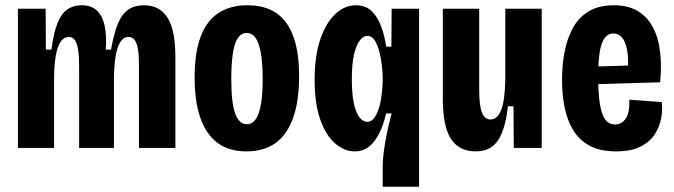

<svg xmlns="http://www.w3.org/2000/svg" viewBox="-20 -561 2557 728"><path d="M48 0V-339V-528H153L154 -373H175Q183 -435 197.5 -472Q212 -509 235 -525Q258 -541 289 -541Q326 -541 347 -521.5Q368 -502 376.5 -464.5Q385 -427 381 -373H401Q412 -436 427.5 -472.5Q443 -509 467 -525Q491 -541 525 -541Q556 -541 578.5 -529Q601 -517 616 -492.5Q631 -468 638 -431Q645 -394 645 -342V0H507V-312Q507 -350 503 -374Q499 -398 490.5 -409.5Q482 -421 467 -421Q449 -421 437 -403Q425 -385 419 -351.5Q413 -318 412 -269V0H280V-311Q280 -349 276 -373.5Q272 -398 263.5 -409.5Q255 -421 241 -421Q223 -421 210.5 -403.5Q198 -386 192 -352.5Q186 -319 185 -268V0Z M915 13Q848 13 804.5 -19.5Q761 -52 739.5 -114.5Q718 -177 718 -267Q718 -362 741 -422.5Q764 -483 809 -512Q854 -541 918 -541Q984 -541 1027 -512Q1070 -483 1092 -423.5Q1114 -364 1114 -272Q1114 -175 1090.5 -111.5Q1067 -48 1023 -17.5Q979 13 915 13ZM916 -90Q936 -90 949 -108Q962 -126 969 -164Q976 -202 976 -260Q976 -322 969 -360.5Q962 -399 949 -417.5Q936 -436 915 -436Q896 -436 883 -418.5Q870 -401 863.5 -362Q857 -323 857 -260Q857 -172 871.5 -131Q886 -90 916 -90Z M1431 147V71Q1431 47 1435 15.5Q1439 -16 1446.5 -53.5Q1454 -91 1465 -131H1444Q1434 -87 1417.5 -54.5Q1401 -22 1378.5 -4.5Q1356 13 1325 13Q1286 13 1251 -17Q1216 -47 1194.5 -107Q1173 -167 1173 -258Q1173 -349 1194.5 -412Q1216 -475 1251.5 -508Q1287 -541 1329 -541Q1367 -541 1390 -518Q1413 -495 1426 -459Q1439 -423 1444 -384H1464L1465 -528H1569V-251V147ZM1372 -99Q1387 -99 1397 -111.5Q1407 -124 1414 -143Q1421 -162 1424.5 -184Q1428 -206 1429.5 -224.5Q1431 -243 1431 -253V-268Q1431 -286 1428 -312.5Q1425 -339 1418.5 -364.5Q1412 -390 1401 -407.5Q1390 -425 1373 -425Q1358 -425 1344.5 -408Q1331 -391 1322.5 -355Q1314 -319 1314 -261Q1314 -204 1322 -168Q1330 -132 1343.5 -115.5Q1357 -99 1372 -99Z M1784 13Q1720 13 1689.5 -35Q1659 -83 1659 -187V-528H1797V-221Q1797 -162 1807 -135Q1817 -108 1840 -108Q1853 -108 1863.5 -117.5Q1874 -127 1881 -146Q1888 -165 1891.5 -193Q1895 -221 1896 -258V-528H2034V-221V0H1928L1927 -158H1906Q1899 -96 1883.5 -58Q1868 -20 1843.5 -3.5Q1819 13 1784 13Z M2316 13Q2256 13 2216.5 -8Q2177 -29 2154 -66.5Q2131 -104 2121 -153Q2111 -202 2111 -258Q2111 -310 2120 -360.5Q2129 -411 2150.5 -452Q2172 -493 2210.5 -517Q2249 -541 2307 -541Q2362 -541 2398.5 -519Q2435 -497 2456 -457Q2477 -417 2483 -363.5Q2489 -310 2483 -249L2215 -241V-308L2377 -313L2360 -284Q2364 -340 2357.5 -372.5Q2351 -405 2338 -419.5Q2325 -434 2306 -434Q2285 -434 2272 -416Q2259 -398 2253.5 -361Q2248 -324 2248 -268Q2248 -180 2262 -134.5Q2276 -89 2312 -89Q2325 -89 2335.5 -95Q2346 -101 2353.5 -113Q2361 -125 2364 -142.5Q2367 -160 2366 -183L2489 -174Q2493 -146 2487 -113Q2481 -80 2462.5 -51.5Q2444 -23 2408.5 -5Q2373 13 2316 13Z"/></svg>

Font: Bricolage Grotesque 24pt Condensed
Style: Bold
Weight: 700
Width: 3
Designer: Mathieu Triay
Foundry: Atelier Triay
Version: Version 1.001;gftools[0.9.33.dev8+g029e19f]